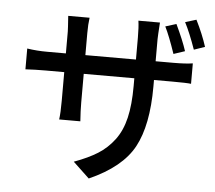

<svg xmlns="http://www.w3.org/2000/svg" viewBox="-58 -880 1115 997"><g transform="rotate(5 500.0 -381.0)"><path d="M982.4 -679.7 925.8 -660.2Q895.5 -746.1 868.2 -798.8L925.8 -816.4Q961.9 -744.1 982.4 -679.7ZM880.9 -648.4 822.3 -628.9Q791 -720.7 767.6 -767.6L824.2 -785.2Q863.3 -703.1 880.9 -648.4ZM733.4 -583H826.2Q889.6 -583 926.8 -588.9V-482.4Q905.3 -485.4 827.1 -485.4H733.4V-451.2Q733.4 -249 671.9 -135.3Q610.4 -21.5 440.4 53.7L355.5 -26.4Q429.7 -53.7 478 -84Q526.4 -114.3 562.5 -162.1Q598.6 -210 614.7 -278.3Q630.9 -346.7 630.9 -445.3V-485.4H367.2V-335.9Q367.2 -293 371.1 -238.3H260.7Q265.6 -272.5 265.6 -335.9V-485.4H168Q113.3 -485.4 63.5 -482.4V-590.8Q114.3 -583 168 -583H265.6V-697.3Q265.6 -710 260.7 -778.3H372.1Q367.2 -744.1 367.2 -697.3V-583H630.9V-698.2Q630.9 -751 626 -785.2H738.3Q733.4 -711.9 733.4 -698.2Z"/></g></svg>

Font: GenEi Gothic M SemiBold
Style: Regular
Weight: 500
Designer: o_tamon (Modified); [Source Han Sans]
Ryoko NISHIZUKA  (kana & ideographs); Paul D. Hunt (Latin, Greek & Cyrillic); Wenl
Version: Version 1.1a;Original Version 1.004